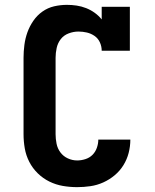

<svg xmlns="http://www.w3.org/2000/svg" viewBox="-20 -763 640 791"><path d="M298 8Q268 8 239 3Q210 -2 183.5 -15Q157 -28 135.5 -49Q114 -70 100.5 -96.5Q87 -123 82 -152Q77 -181 77 -210V-525Q77 -551 80.5 -578Q84 -605 93 -630Q102 -655 117.5 -677.5Q133 -700 155 -715.5Q177 -731 203 -737Q229 -743 256 -743Q276 -743 296 -740Q316 -737 335 -729.5Q354 -722 370.5 -710Q387 -698 399 -683V-735H515V-554H399Q399 -572 391.5 -588.5Q384 -605 369.5 -615Q355 -625 338 -629Q321 -633 303 -633Q283 -633 263 -625.5Q243 -618 230.5 -602Q218 -586 213.5 -565.5Q209 -545 209 -525V-210Q209 -191 213 -171Q217 -151 229 -135Q241 -119 259.5 -110.5Q278 -102 298 -102Q315 -102 332 -107.5Q349 -113 361 -125Q373 -137 379 -154Q385 -171 385 -188Q385 -188 385 -188Q385 -188 385 -188H517Q517 -188 517 -188Q517 -188 517 -188Q517 -160 510 -133Q503 -106 488.5 -82.5Q474 -59 452.5 -41Q431 -23 405.5 -11.5Q380 0 352.5 4Q325 8 298 8Z"/></svg>

Font: Iosevka Curly Slab XBdEx
Style: Regular
Weight: 800
Width: 7
Monospace: yes
Designer: Belleve Invis
Foundry: Belleve Invis
Version: Version 11.0.0; ttfautohint (v1.8.3)